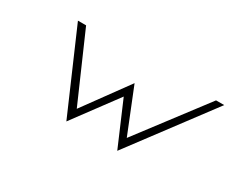

<svg xmlns="http://www.w3.org/2000/svg" viewBox="-72 -671 1027 856"><g transform="rotate(30 441.5 -243.5)"><path d="M130 -451 310 -36 476 -260 572 -36 883 -451H841L580 -107L488 -336L322 -108L172 -451Z"/></g></svg>

Font: Charger Sport
Style: HLExtObl
Weight: 100
Designer: Jasper
Foundry: Cannot Into Space Fonts
Version: Version 1.1